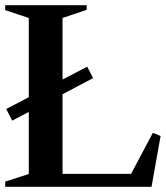

<svg xmlns="http://www.w3.org/2000/svg" viewBox="-20 -720 639 740"><path d="M27 -255 4 -300 316 -463 339 -419ZM0 0V-20L102 -53L91 -37V-663L102 -647L0 -681V-700H314V-682L210 -647L221 -663V-38L210 -50H497L480 -40L569 -208L599 -196L564 0Z"/></svg>

Font: Wittgenstein SemiBold
Style: Regular
Weight: 600
Designer: Jörg Drees
Foundry: Jörg Drees
Version: Version 1.500